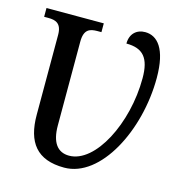

<svg xmlns="http://www.w3.org/2000/svg" viewBox="-108 -822 874 929"><g transform="rotate(15 328.5 -357.5)"><path d="M296 10C478 10 617 -261 617 -525C617 -672 567 -725 506 -725C464 -725 432 -698 432 -648C516 -648 551 -607 551 -506C551 -279 435 -52 304 -52C246 -52 214 -94 214 -179V-599C214 -661 243 -670 281 -670H301V-714H14V-670H35C71 -670 102 -661 102 -603V-203C102 -65 159 10 296 10Z"/></g></svg>

Font: Noto Serif SemiCondensed Medium
Style: Regular
Weight: 500
Width: 4
Designer: Monotype Design Team
Foundry: Monotype Imaging Inc.
Version: Version 2.014